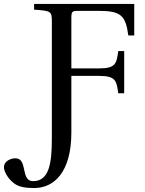

<svg xmlns="http://www.w3.org/2000/svg" viewBox="-138 -712 738 974"><path d="M-118 137C-118 157 -98 196 -64 220C-42 236 -8 242 35 242C136 242 224 162 224 -40V-327H364C449 -327 453 -303 462 -239H492V-453H462C453 -389 449 -365 364 -365H224V-621C224 -654 228 -657 261 -657H360C476 -657 499 -634 513 -532H543V-692H35V-663C123 -657 125 -655 125 -599V-10C125 112 113 207 30 207C-36 207 5 91 -60 91C-82 91 -118 104 -118 137Z"/></svg>

Font: Lingua Franca
Style: Regular
Weight: 400
Version: Version 1.19